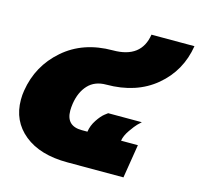

<svg xmlns="http://www.w3.org/2000/svg" viewBox="-94 -726 862 827"><g transform="rotate(15 337.0 -312.5)"><path d="M11.7 -209.2Q11.7 -230.8 15 -250Q33.3 -365 120.4 -440.8Q207.5 -516.7 340 -516.7Q465.8 -516.7 482.5 -625H674.2Q655.8 -510.8 569.6 -438.8Q483.3 -366.7 350 -366.7Q299.2 -366.7 269.6 -335Q240 -303.3 231.7 -250Q229.2 -232.5 229.2 -219.2Q229.2 -150 299.2 -150H324.2Q328.3 -178.3 345 -203.3Q361.7 -228.3 375.8 -239.2L390 -250H540Q533.3 -244.2 523.8 -234.6Q514.2 -225 495.8 -198.8Q477.5 -172.5 474.2 -150H549.2L525 0H275Q152.5 0 82.1 -57.1Q11.7 -114.2 11.7 -209.2Z"/></g></svg>

Font: BoonTook
Style: Italic
Weight: 400
Italic angle: -9°
Designer: Sungsit Sawaiwan
Foundry: FontUni
Version: Version 3.0